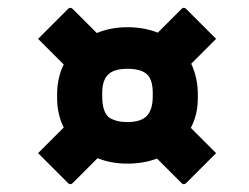

<svg xmlns="http://www.w3.org/2000/svg" viewBox="-20 -546 640 494"><path d="M127 -304Q127 -346 144 -380L78 -446L155 -523Q158 -526 161 -526Q164 -526 167 -523L229 -461Q265 -476 308 -476Q350 -476 386 -462L447 -523Q450 -526 453 -526Q456 -526 459 -523L536 -446L472 -382Q489 -346 489 -303V-293Q489 -251 471 -217L536 -152L459 -75Q456 -72 453 -72Q450 -72 447 -75L384 -138Q349 -125 308 -125Q266 -125 231 -139L167 -75Q164 -72 161 -72Q158 -72 155 -75L78 -152L144 -218Q127 -252 127 -293ZM243 -298Q243 -260 259 -245Q267 -239 279 -235.5Q291 -232 308 -232Q343 -232 358 -248Q373 -264 373 -298V-307Q373 -340 359 -354Q344 -369 308 -369Q273 -369 258 -354Q243 -339 243 -307Z"/></svg>

Font: Recursive Sn Lnr St XBd
Style: Italic
Weight: 800
Italic angle: -15°
Version: Version 1.079;hotconv 1.0.112;makeotfexe 2.5.65598; ttfautoh